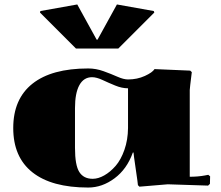

<svg xmlns="http://www.w3.org/2000/svg" viewBox="-20 -840 1000 870"><path d="M324.2 -620.1 161.1 -783.2 163.1 -790 330.1 -819.8 418 -660.2H421.9L509.8 -819.8L676.8 -790L679.2 -783.2L516.1 -620.1ZM839.8 -39.1Q877 -39.1 908.2 -44.9L923.8 -47.9L932.1 -41L931.2 -6.8L922.9 1L740.2 -4.9L611.8 5.9L605 -1Q605 -6.8 595 -74.7Q585 -142.6 585 -148.9H582Q555.2 -73.7 499 -32Q442.9 9.8 379.9 9.8Q213.9 9.8 127 -59.1Q40 -127.9 40 -259.8Q40 -391.6 127 -460.7Q213.9 -529.8 379.9 -529.8Q415 -529.8 449.5 -517.3Q483.9 -504.9 512 -492.4Q540 -480 560.1 -480Q601.6 -480 636.2 -495.8Q670.9 -511.7 680.2 -526.9L841.8 -520L849.1 -513.2Q839.8 -439 839.8 -432.1ZM560.1 -439.9Q532.2 -439.9 502 -452.4Q471.7 -464.8 444.6 -477.5Q417.5 -490.2 397 -490.2Q359.4 -490.2 339.6 -454.1Q319.8 -418 319.8 -350.1V-169.9Q319.8 -91.3 339.4 -60.5Q358.9 -29.8 399.9 -29.8Q425.3 -29.8 452.4 -45.2Q479.5 -60.5 503.7 -88.1Q527.8 -115.7 543.7 -160.9Q559.6 -206.1 560.1 -259.8Z"/></svg>

Font: Yokawerad
Style: Regular
Weight: 500
Designer: gluk
Foundry: gluk
Version: Version 0.79